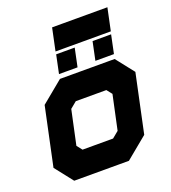

<svg xmlns="http://www.w3.org/2000/svg" viewBox="-146 -922 920 1031"><g transform="rotate(-20 314.0 -407.0)"><path d="M100.5 0 19.5 -103 90.5 -437 215.5 -540H528L609 -437L538 -103L413 0ZM155.5 -71H394L474.5 -141L530.5 -403L479 -470H236.5L156 -403L100 -141ZM155.5 -71 100 -141 156 -403 236.5 -470H479L530.5 -403L474.5 -141L394 -71ZM199.5 -141.5H374L411 -172L453 -368L429 -398.5H254.5L217.5 -368L175.5 -172ZM427.5 -566 449.5 -671H555.5L533.5 -566ZM219.5 -566 241.5 -671H347.5L325.5 -566ZM282 -613H281.5L283.5 -623H284ZM491 -613H490.5L492.5 -623H493ZM243.5 -686.5 270.5 -814.5H586.5L559.5 -686.5ZM322 -749.5H514H322Z"/></g></svg>

Font: Tourney Black
Style: Italic
Weight: 900
Italic angle: -12°
Version: Version 1.015